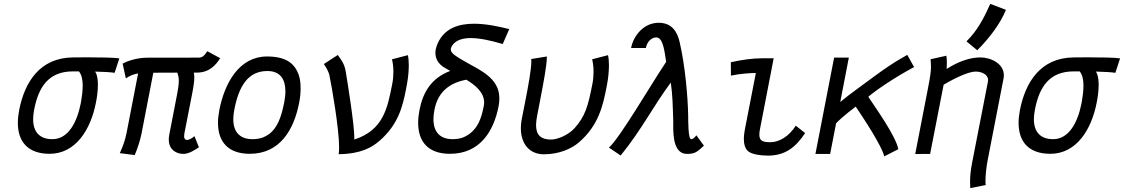

<svg xmlns="http://www.w3.org/2000/svg" viewBox="-20 -796 5813 993"><path d="M388.2 -426.8C402.8 -409.2 407.7 -382.8 407.7 -352.5C407.7 -326.2 403.8 -296.4 398.9 -267.6C398.4 -264.6 397.5 -261.7 397 -258.8C378.9 -167 334.5 -76.2 251 -76.2C184.6 -76.2 151.4 -114.3 151.4 -179.7C151.4 -194.8 153.3 -211.4 156.7 -229C179.7 -348.1 232.4 -426.8 357.4 -426.8H377.4ZM471.7 -425.8C511.7 -424.8 551.3 -422.9 572.8 -419.4L597.2 -494.1C573.2 -498.5 491.7 -499.5 429.7 -499.5C394.5 -499.5 365.7 -499 357.4 -499C184.6 -497.6 106.9 -369.1 79.1 -226.6C74.7 -203.1 72.3 -181.2 72.3 -160.6C72.3 -62 125.5 -1 235.4 -0.5H236.3C371.6 -0.5 449.2 -126 476.1 -265.1C481.9 -293.5 486.3 -326.7 486.3 -356.9C486.3 -376.5 484.4 -395 479.5 -410.2C477.5 -416.5 474.6 -421.9 471.7 -425.8Z M1006.8 -498C903.3 -498 741.2 -497.6 741.2 -497.6C692.4 -497.6 641.6 -482.4 614.3 -466.8L630.9 -390.6C649.4 -403.8 670.9 -412.1 694.3 -416.5L634.3 -106.9C627.4 -71.3 614.7 -37.1 599.6 -3.9L676.8 5.9C689 -22 705.1 -69.3 711.9 -105L772.9 -419.9C814.5 -419.9 855.5 -420.4 897 -420.4C900.9 -407.7 904.8 -398.9 904.8 -379.4C904.8 -363.8 902.3 -340.8 895 -303.7L855.5 -99.6C853.5 -90.3 853 -82 853 -74.2C853 -18.6 895.5 0 928.7 0C956.5 0 988.3 -20.5 1008.8 -34.2L985.8 -91.8C975.1 -82.5 959 -72.3 946.8 -72.3C938.5 -72.3 932.1 -77.6 932.1 -91.8C932.1 -95.7 932.6 -100.6 933.6 -106L972.7 -305.7C981.4 -349.1 984.9 -376.5 984.9 -396C984.9 -405.8 983.9 -413.1 982.4 -420.4H997.6C1062 -420.4 1096.2 -459 1118.7 -495.1L1052.2 -531.2C1035.6 -506.8 1026.9 -498 1006.8 -498Z M1270.5 -0.5H1271.5C1428.7 -0.5 1500.5 -126 1527.3 -265.1C1532.2 -289.1 1534.7 -314.5 1534.7 -339.4C1534.7 -363.8 1532.2 -386.7 1525.9 -405.8C1504.4 -470.2 1457 -503.9 1360.8 -503.9C1218.3 -503.9 1142.1 -369.1 1114.3 -226.6C1109.9 -203.1 1107.4 -181.2 1107.4 -160.6C1107.4 -62 1160.6 -1 1270.5 -0.5ZM1375 -105C1346.7 -84.5 1323.2 -76.7 1286.1 -76.2C1219.7 -76.2 1186.5 -114.3 1186.5 -179.7C1186.5 -194.8 1188.5 -211.4 1191.9 -229C1214.8 -348.1 1261.2 -428.7 1362.8 -428.7C1430.2 -428.7 1456.1 -385.3 1456.1 -323.2C1456.1 -306.2 1453.6 -287.1 1450.2 -267.6C1449.7 -264.6 1448.7 -261.7 1448.2 -258.8C1434.1 -186.5 1412.6 -134.8 1375 -105Z M1727.1 -511.7 1654.8 -464.8C1665 -452.6 1681.2 -419.9 1683.1 -409.7C1696.8 -343.8 1733.9 -129.9 1733.9 -32.2C1733.9 -18.6 1732.9 -6.8 1731.4 1.5C1849.1 0 1905.3 -35.2 1942.4 -67.4C2041 -152.8 2062.5 -246.1 2080.1 -335.9C2082 -344.7 2083 -353.5 2085 -362.3C2085.4 -364.3 2085.4 -366.2 2085.9 -368.2C2089.8 -388.7 2094.2 -424.8 2094.2 -458.5C2094.2 -477.5 2092.8 -496.1 2089.4 -510.7L2007.3 -489.3C2011.7 -471.2 2014.6 -449.2 2014.6 -425.3C2014.6 -404.3 2012.7 -381.3 2008.3 -360.4L2007.8 -357.9C1983.9 -235.8 1961.9 -122.6 1812 -74.2C1812 -77.1 1812.5 -80.6 1812.5 -84.5C1812.5 -150.4 1778.8 -361.8 1769 -419.9C1763.7 -456.5 1753.9 -475.1 1727.1 -511.7Z M2558.6 -246.1C2561.5 -260.7 2562.5 -273.9 2562.5 -286.6C2562.5 -414.6 2423.3 -443.4 2329.1 -512.7C2319.3 -521 2311.5 -529.3 2311.5 -540.5C2311.5 -542 2311.5 -543.9 2312 -545.4C2313 -549.8 2314.9 -554.7 2318.4 -560.1C2336.9 -587.9 2371.1 -599.1 2414.6 -599.1C2461.4 -599.1 2518.6 -586.4 2580.1 -568.4L2613.8 -645.5C2557.6 -659.7 2492.2 -673.3 2431.6 -673.3C2351.1 -673.3 2278.3 -649.4 2243.7 -571.8C2239.3 -561 2235.8 -551.3 2233.9 -542C2232.4 -535.2 2231.9 -528.8 2231.9 -522.5C2231.9 -495.1 2244.1 -474.6 2259.8 -460C2271 -449.7 2288.6 -439.9 2308.6 -429.2C2211.4 -392.6 2167.5 -319.8 2149.4 -226.6C2145 -203.1 2142.6 -181.2 2142.6 -160.6C2142.6 -62 2195.8 -1 2305.7 -0.5H2306.6C2463.9 -0.5 2533.7 -119.1 2558.6 -246.1ZM2392.1 -383.8C2441.4 -353.5 2483.9 -316.9 2483.9 -265.6C2483.9 -259.8 2483.4 -253.4 2481.9 -247.1C2468.8 -178.2 2449.7 -136.2 2410.2 -105C2381.8 -84.5 2358.4 -76.7 2321.3 -76.2C2254.9 -76.2 2221.7 -114.3 2221.7 -179.7C2221.7 -194.8 2223.6 -211.4 2227.1 -229C2245.6 -324.2 2308.6 -368.2 2392.1 -383.8Z M2678.2 -178.7C2675.3 -163.1 2673.8 -147.5 2673.8 -132.8C2673.8 -56.6 2714.4 2 2793.5 2C2873 2 2937.5 -27.8 2974.6 -60.1C3076.2 -147.9 3098.6 -251 3116.7 -344.2C3117.7 -350.1 3119.1 -356.4 3120.1 -362.3C3120.6 -364.3 3120.6 -366.2 3121.1 -368.2C3125 -388.7 3129.4 -424.8 3129.4 -458.5C3129.4 -477.5 3127.9 -496.1 3124.5 -510.7L3042.5 -489.3C3046.9 -471.2 3049.8 -449.2 3049.8 -425.3C3049.8 -404.3 3047.9 -381.3 3043.5 -360.4C3021 -244.1 3005.9 -194.3 2951.7 -133.3C2916.5 -94.2 2858.9 -74.2 2830.6 -74.2C2778.8 -74.2 2752.4 -96.2 2752.4 -148.9C2752.4 -162.6 2754.4 -178.2 2757.8 -196.3C2763.2 -224.1 2768.6 -252.4 2773.9 -279.8C2792.5 -375.5 2808.1 -460.9 2808.1 -499V-503.9L2727.5 -490.7C2728 -487.3 2728 -483.4 2728 -478.5C2728 -439.5 2713.4 -356.9 2695.8 -268.1C2689.9 -238.8 2684.1 -208 2678.2 -178.7Z M3189.9 8.3C3304.2 -133.3 3350.1 -234.4 3449.2 -369.1C3458.5 -305.7 3459.5 -247.6 3461.9 -169.9V-162.6V-143.1C3461.9 -89.8 3465.8 0 3533.2 0C3575.2 0 3585.4 -10.7 3620.6 -42.5L3581.5 -96.2C3581.5 -96.2 3567.9 -76.2 3555.2 -76.2C3538.6 -76.2 3539.6 -167 3539.1 -199.2C3537.6 -291 3523.9 -454.6 3495.1 -578.1C3484.4 -625 3459.5 -678.2 3386.7 -678.2C3309.1 -678.2 3256.3 -611.3 3244.1 -548.8V-547.9H3320.3C3326.2 -579.1 3348.6 -602.5 3374 -602.5C3410.2 -602.5 3417 -527.8 3425.3 -476.1C3343.3 -353.5 3186.5 -83.5 3129.4 -32.7Z M3922.9 -494.6C3872.1 -494.6 3816.9 -486.8 3759.8 -474.1L3760.3 -404.8C3808.6 -415.5 3865.2 -418.5 3889.2 -418.5L3832 -124.5C3830.1 -112.8 3827.1 -95.7 3827.1 -77.6C3827.1 -51.3 3833 -23.4 3855 -9.8C3874 2 3910.2 8.8 3951.7 8.8C4041.5 8.8 4095.7 -34.7 4144 -107.9L4095.7 -146C4060.5 -90.3 4009.8 -60.5 3964.4 -60.5C3927.7 -60.5 3907.2 -65.9 3907.2 -99.6C3907.2 -106.9 3908.2 -116.2 3910.2 -126.5C3910.2 -126.5 3955.6 -361.3 3981.4 -494.6Z M4470.7 -295.4C4509.3 -328.6 4602.1 -392.6 4707.5 -449.2L4672.4 -512.2C4659.2 -502.9 4618.2 -486.8 4500 -399.9C4439 -354 4379.9 -313.5 4325.7 -268.6L4370.1 -498H4293.9L4197.3 0H4273.4L4304.2 -158.2C4338.4 -194.8 4405.8 -244.6 4405.8 -244.6C4450.7 -177.7 4541 -40.5 4553.2 12.7L4626 -24.4C4613.8 -90.3 4512.2 -233.4 4470.7 -295.4Z M4978.5 -582 5034.2 -536.1C5091.3 -592.8 5152.3 -669.9 5182.6 -745.1L5101.6 -775.9C5067.9 -701.2 5036.1 -639.2 4978.5 -582ZM4876 -439.5C4876.5 -448.2 4877 -459 4877 -468.8C4877 -485.4 4876 -500.5 4874.5 -507.8L4793 -489.7C4793.9 -474.1 4794.9 -462.9 4794.9 -450.7C4794.9 -427.2 4791.5 -401.9 4780.3 -344.2L4713.4 0.5L4790.5 0L4860.4 -357.9C4932.6 -400.4 4994.6 -425.8 5025.4 -425.8C5055.7 -425.8 5090.3 -412.1 5090.3 -381.8C5090.3 -379.4 5089.8 -376.5 5089.4 -373.5L5008.3 42C4999.5 87.4 4997.1 117.2 4997.1 145C4997.1 155.8 4997.6 166 4998 176.8L5078.1 161.1C5077.1 155.8 5076.7 148.9 5076.7 140.1C5076.7 109.9 5082 63.5 5086.9 38.6L5169.9 -388.7C5170.9 -394.5 5171.9 -400.9 5171.9 -406.2C5171.9 -467.3 5104.5 -499 5050.3 -499C4996.6 -499 4936 -478 4876 -439.5Z M5564 -426.8C5578.6 -409.2 5583.5 -382.8 5583.5 -352.5C5583.5 -326.2 5579.6 -296.4 5574.7 -267.6C5574.2 -264.6 5573.2 -261.7 5572.8 -258.8C5554.7 -167 5510.3 -76.2 5426.8 -76.2C5360.4 -76.2 5327.1 -114.3 5327.1 -179.7C5327.1 -194.8 5329.1 -211.4 5332.5 -229C5355.5 -348.1 5408.2 -426.8 5533.2 -426.8H5553.2ZM5647.5 -425.8C5687.5 -424.8 5727.1 -422.9 5748.5 -419.4L5772.9 -494.1C5749 -498.5 5667.5 -499.5 5605.5 -499.5C5570.3 -499.5 5541.5 -499 5533.2 -499C5360.4 -497.6 5282.7 -369.1 5254.9 -226.6C5250.5 -203.1 5248 -181.2 5248 -160.6C5248 -62 5301.3 -1 5411.1 -0.5H5412.1C5547.4 -0.5 5625 -126 5651.9 -265.1C5657.7 -293.5 5662.1 -326.7 5662.1 -356.9C5662.1 -376.5 5660.2 -395 5655.3 -410.2C5653.3 -416.5 5650.4 -421.9 5647.5 -425.8Z"/></svg>

Font: Fantasque Sans Mono
Style: RegItalic
Weight: 400
Italic angle: -11°
Monospace: yes
Designer: Jany Belluz
Version: Version 1.6.3